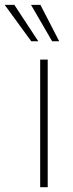

<svg xmlns="http://www.w3.org/2000/svg" viewBox="-84 -778 302 798"><path d="M83 -530.3H114.3V0H83ZM-64.5 -757.8H-24.4L75.2 -606.4H45.9ZM44.9 -757.8H84L162.1 -606.4H132.8Z"/></svg>

Font: Pretendard Thin
Style: Regular
Weight: 100
Designer: Base glyphs from Inter by Rasmus Andersson; Hangeul glyphs from Noto Sans CJK(Source Han Sans) by Jang Soo-young and Kan
Foundry: Kil Hyung-jin
Version: Version 1.309